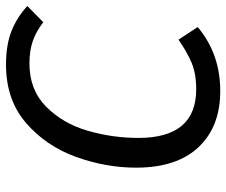

<svg xmlns="http://www.w3.org/2000/svg" viewBox="-77 -664 753 639"><g transform="rotate(-90 299.5 -344.5)"><path d="M599 -630 545 -577Q514 -601 482 -612Q450 -623 408 -623Q320 -623 264 -567.5Q208 -512 184 -429.5Q160 -347 160 -260Q160 -68 322 -68Q374 -68 410.5 -83.5Q447 -99 487 -127L529 -63Q440 12 316 12Q197 12 129 -60.5Q61 -133 61 -268Q61 -369 97 -468.5Q133 -568 210 -634.5Q287 -701 404 -701Q469 -701 515 -683Q561 -665 599 -630Z"/></g></svg>

Font: FiraGO
Style: Italic
Weight: 400
Italic angle: -8°
Designer: bBox Type GmbH
Foundry: bBox Type GmbH
Version: Version 1.001